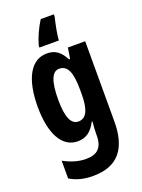

<svg xmlns="http://www.w3.org/2000/svg" viewBox="-183 -847 865 1168"><g transform="rotate(-20 250.0 -263.0)"><path d="M321 -753V-766H236C207 -721 182 -665 169 -617V-606H295C297 -644 309 -702 321 -753ZM198 -557C96 -557 36 -453 36 -270C36 -94 95 10 194 10C249 10 284 -16 314 -73H319C316 -48 314 -15 314 7V16C314 98 274 128 206 128C160 128 114 116 61 87V202C105 228 151 240 210 240C374 240 444 144 444 -28V-547H332L321 -477H314C283 -536 249 -557 198 -557ZM237 -444C291 -444 314 -395 314 -279V-252C314 -150 290 -102 239 -102C192 -102 168 -155 168 -268C168 -386 191 -444 237 -444Z"/></g></svg>

Font: Noto Sans Lao Looped ExtraCondensed
Style: Bold
Weight: 700
Width: 2
Designer: Mark Frömberg, Ben Mitchell
Foundry: The Fontpad Ltd
Version: Version 1.002